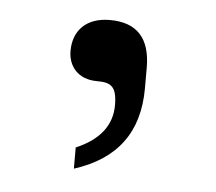

<svg xmlns="http://www.w3.org/2000/svg" viewBox="-32 -829 365 325"><g transform="rotate(5 150.0 -667.0)"><path d="M104 -539C176 -562 212 -610 212 -685V-720C212 -770 189 -795 143 -795C103 -795 81 -772 81 -737C81 -712 97 -690 130 -690C153 -690 164 -685 164 -652C164 -618 144 -592 104 -575Z"/></g></svg>

Font: Be Vietnam
Style: Regular
Weight: 400
Designer: Gabriel Lam
Foundry: TypeRant
Version: Version 4.000